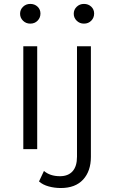

<svg xmlns="http://www.w3.org/2000/svg" viewBox="-20 -762 584 981"><path d="M99.1 0V-525.5H170.1V0ZM134.6 -641.3Q112.7 -641.3 97.7 -656.1Q82.6 -670.9 82.6 -691.7Q82.6 -712.9 97.7 -727.4Q112.7 -742 134.6 -742Q157 -742 171.8 -728Q186.7 -714 186.7 -692.8Q186.7 -671.5 172.1 -656.4Q157.5 -641.3 134.6 -641.3ZM290.7 198.7Q258.4 198.7 228.7 190.5Q199 182.4 179.3 165.1L204.6 111.4Q235.8 138.3 286.3 138.3Q328.3 138.3 350.9 113Q373.4 87.7 373.4 38.9V-525.5H444.4V39.4Q444.4 112.3 404.7 155.5Q365 198.7 290.7 198.7ZM408.9 -641.3Q387 -641.3 371.9 -656.1Q356.8 -670.9 356.8 -691.7Q356.8 -712.9 371.9 -727.4Q387 -742 408.9 -742Q431.2 -742 446.1 -728Q461 -714 461 -692.8Q461 -671.5 446.4 -656.4Q431.8 -641.3 408.9 -641.3Z"/></svg>

Font: Montserrat Thin
Style: Regular
Weight: 100
Designer: Julieta Ulanovsky
Foundry: Julieta Ulanovsky
Version: Version 9.000